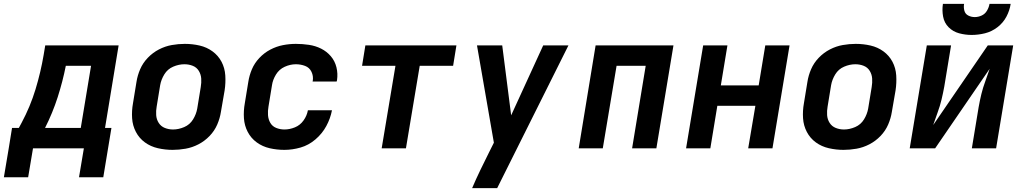

<svg xmlns="http://www.w3.org/2000/svg" viewBox="-69 -764 5273 989"><path d="M338 149H463L505 -105H472L542 -530H164L156 -482Q141 -393 114 -304Q87 -215 42 -131L28 -105H-7L-24 0H363ZM163 -105Q202 -182 228 -263Q254 -344 270 -425H400L347 -105ZM-49 149H76L101 0H-24Z M820 8Q853 8 887 2Q921 -4 953 -20.5Q985 -37 1010.5 -63.5Q1036 -90 1050 -122.5Q1064 -155 1069 -188L1088 -298Q1094 -337 1091.5 -375.5Q1089 -414 1072 -446Q1055 -478 1025.5 -499.5Q996 -521 959 -529.5Q922 -538 883 -538Q850 -538 816 -532Q782 -526 750 -509.5Q718 -493 692.5 -466.5Q667 -440 653 -407.5Q639 -375 634 -342L616 -232Q609 -193 611.5 -155Q614 -117 631 -84.5Q648 -52 677.5 -30.5Q707 -9 744.5 -0.5Q782 8 820 8ZM822 -97Q800 -97 780 -105Q760 -113 748.5 -131Q737 -149 735.5 -171Q734 -193 738 -215L756 -325Q761 -354 777.5 -381Q794 -408 823 -420.5Q852 -433 881 -433Q904 -433 924 -425Q944 -417 955 -399Q966 -381 967.5 -359.5Q969 -338 965 -315L947 -205Q942 -176 925.5 -149Q909 -122 880 -109.5Q851 -97 822 -97Z M1396 8Q1437 8 1479 -4Q1521 -16 1556 -46Q1591 -76 1612 -115Q1633 -154 1641 -196H1517Q1512 -168 1494.5 -143.5Q1477 -119 1450 -108Q1423 -97 1396 -97Q1374 -97 1354 -105Q1334 -113 1323.5 -131Q1313 -149 1311.5 -171Q1310 -193 1314 -215L1332 -325Q1336 -353 1352.5 -380Q1369 -407 1397.5 -420Q1426 -433 1455 -433Q1480 -433 1502.5 -424.5Q1525 -416 1535.5 -394Q1546 -372 1542 -347L1541 -344H1665Q1666 -347 1667 -351Q1672 -385 1664 -417.5Q1656 -450 1635 -474.5Q1614 -499 1585 -513.5Q1556 -528 1522.5 -533Q1489 -538 1455 -538Q1422 -538 1388.5 -531.5Q1355 -525 1323.5 -508.5Q1292 -492 1267 -465.5Q1242 -439 1228.5 -407Q1215 -375 1210 -342L1192 -232Q1185 -193 1187.5 -155Q1190 -117 1207 -84.5Q1224 -52 1253.5 -30.5Q1283 -9 1320 -0.5Q1357 8 1396 8Z M1897 0H2022L2093 -425H2265L2282 -530H1813L1796 -425H1968Z M2363 205H2492L2859 -530H2729L2564 -170L2518 -530H2388L2475 -29L2450 21Q2427 67 2405 112.5Q2383 158 2363 205Z M2912 0H3036L3107 -425H3257L3187 0H3312L3400 -530H2999Z M3465 0H3590L3626 -219H3822L3785 0H3910L3998 -530H3873L3839 -324H3644L3678 -530H3553Z M4276 8Q4309 8 4343 2Q4377 -4 4409 -20.5Q4441 -37 4466.5 -63.5Q4492 -90 4506 -122.5Q4520 -155 4525 -188L4544 -298Q4550 -337 4547.5 -375.5Q4545 -414 4528 -446Q4511 -478 4481.5 -499.5Q4452 -521 4415 -529.5Q4378 -538 4339 -538Q4306 -538 4272 -532Q4238 -526 4206 -509.5Q4174 -493 4148.5 -466.5Q4123 -440 4109 -407.5Q4095 -375 4090 -342L4072 -232Q4065 -193 4067.5 -155Q4070 -117 4087 -84.5Q4104 -52 4133.5 -30.5Q4163 -9 4200.5 -0.5Q4238 8 4276 8ZM4278 -97Q4256 -97 4236 -105Q4216 -113 4204.5 -131Q4193 -149 4191.5 -171Q4190 -193 4194 -215L4212 -325Q4217 -354 4233.5 -381Q4250 -408 4279 -420.5Q4308 -433 4337 -433Q4360 -433 4380 -425Q4400 -417 4411 -399Q4422 -381 4423.5 -359.5Q4425 -338 4421 -315L4403 -205Q4398 -176 4381.5 -149Q4365 -122 4336 -109.5Q4307 -97 4278 -97Z M4617 0H4748L5029 -410Q5018 -377 5006 -344.5Q4994 -312 4986 -279Q4978 -246 4972 -212L4937 0H5062L5150 -530H5019L4738 -120Q4749 -153 4761 -185.5Q4773 -218 4781 -251.5Q4789 -285 4795 -318L4830 -530H4705ZM4936 -584Q4970 -584 5004.5 -592.5Q5039 -601 5068.5 -623.5Q5098 -646 5115 -678Q5132 -710 5137 -744H5028Q5025 -726 5015 -709Q5005 -692 4987.5 -684Q4970 -676 4952 -676Q4934 -676 4918.5 -684Q4903 -692 4898.5 -709Q4894 -726 4897 -744H4788Q4783 -711 4789 -678.5Q4795 -646 4817.5 -623.5Q4840 -601 4871.5 -592.5Q4903 -584 4936 -584Z"/></svg>

Font: Iosevka Sparkle Oblique
Style: Bold
Weight: 700
Italic angle: -9°
Designer: Belleve Invis
Foundry: Belleve Invis
Version: Version 4.5.0; ttfautohint (v1.8.3)